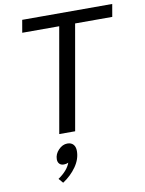

<svg xmlns="http://www.w3.org/2000/svg" viewBox="-104 -772 855 1130"><g transform="rotate(-10 323.5 -207.0)"><path d="M317 -625H96L109 -700H647L634 -625H412L302 0H207ZM292 116Q292 164 260.5 209Q229 254 180 286L157 259Q214 220 230 175Q218 181 203 181Q186 181 176.5 171Q167 161 167 144Q167 113 191 88Q215 63 244 63Q267 63 279.5 77Q292 91 292 116Z"/></g></svg>

Font: KoHo Medium
Style: Italic
Weight: 500
Italic angle: -10°
Designer: Cadson Demak & Katatrad Team
Foundry: Cadson Demak Co.,Ltd.
Version: Version 1.000